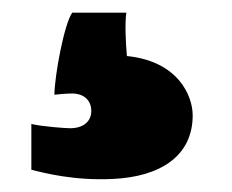

<svg xmlns="http://www.w3.org/2000/svg" viewBox="-20 -25 369 305"><path d="M94.7 -4.9C82 13.2 66.9 93.8 66.4 125.5C68.4 125 86.9 123.5 94.7 123.5C110.8 123.5 125 132.3 125 151.4C125 168 112.3 178.7 91.3 178.7C83 178.7 45.4 175.8 29.8 171.9V244.6C50.8 250 98.1 262.2 158.7 259.3C234.4 255.9 286.1 223.1 286.1 158.2C286.1 127.9 263.7 72.3 181.6 64C179.7 43.9 178.2 11.2 180.7 -4.9Z"/></svg>

Font: Merriweather
Style: Heavy
Weight: 900
Designer: Eben Sorkin ( eben@eyebytes.com )
Foundry: Sorkin Type Co.
Version: Version 1.003